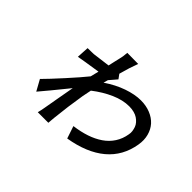

<svg xmlns="http://www.w3.org/2000/svg" viewBox="-120 -890 1196 1196"><g transform="rotate(45 478.0 -292.0)"><path d="M482.6 -492.9 503.6 -464.1Q500 -459.5 484.6 -441.9Q469.1 -424.4 460.6 -414.1Q459.5 -410.5 452.4 -383.9Q515.6 -426.8 579 -448.9Q642.4 -470.9 695 -470.9Q741.8 -470.9 779.8 -455.4Q817.8 -440 842 -413Q866.1 -386 876.2 -348Q886.4 -310 878.9 -266Q859.4 -147.4 773.1 -75.1Q686.8 -2.8 538.4 22L511 -60Q568.9 -67.5 615.9 -83.3Q663 -99.1 699.9 -124.3Q736.9 -149.5 760.5 -185.9Q784.1 -222.3 791.5 -268.1Q794.7 -282.7 792.6 -297.6Q790.5 -312.5 785.7 -326.3Q780.9 -340.2 770.4 -352.3Q759.9 -364.3 746.4 -373.4Q733 -382.5 713.2 -387.8Q693.5 -393.1 670.1 -393.1Q614 -393.1 552.7 -366.1Q491.5 -339.1 431.8 -293Q422.6 -251.1 419.7 -233Q400.9 -119.3 390.3 -13.8Q389.2 -6 387.8 13.7Q386.4 33.4 386 35.9H293Q299.7 9.6 303.3 -12.1Q306.5 -29.1 319.4 -103.9Q332.4 -178.6 340.9 -224.1Q239.3 -98.4 195.7 -47.9L155.9 -120Q195 -159.1 263.3 -234.6Q331.7 -310 367.9 -355.1Q370.4 -364 374.8 -382.6Q379.3 -401.3 381.7 -410.2Q259.9 -391.7 225.5 -384.9L230.1 -465.9Q240.1 -465.9 256.7 -466.4Q273.4 -467 283.4 -467Q329.5 -472.3 398.8 -481.9Q402.7 -500 408.7 -525.9Q414.8 -551.8 416.2 -557.9Q423.3 -582.7 425.8 -620L522.7 -619Q502.1 -565.7 482.6 -492.9Z"/></g></svg>

Font: Karasuma Gothic
Style: Medium Italic
Weight: 500
Italic angle: 9.39998°
Designer: Rasmus Andersson / Ryoko Nishizuka
Foundry: Genbu
Version: Version 1.00